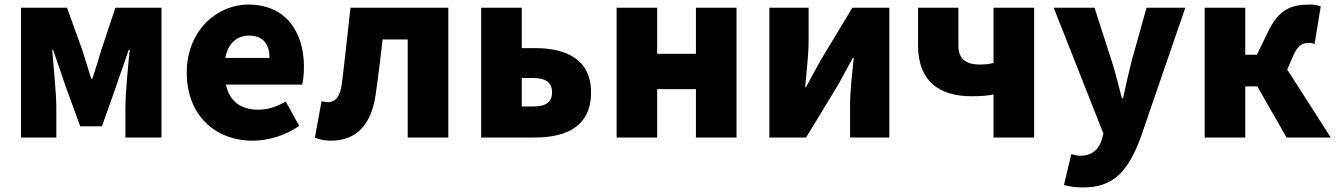

<svg xmlns="http://www.w3.org/2000/svg" viewBox="-20 -603 5863 842"><path d="M72 0H227V-132C227 -194 214 -319 209 -384H213C229 -335 253 -270 269 -221L332 -49H427L488 -221C504 -270 528 -333 544 -384H549C542 -319 530 -194 530 -132V0H688V-569H486L424 -383C411 -337 398 -298 385 -258H380C368 -298 355 -337 341 -383L274 -569H72Z M1089 14C1155 14 1233 -9 1292 -51L1233 -158C1192 -134 1154 -122 1113 -122C1041 -122 987 -154 971 -232H1305C1309 -246 1313 -277 1313 -309C1313 -464 1233 -583 1069 -583C932 -583 799 -469 799 -285C799 -96 925 14 1089 14ZM968 -349C980 -416 1023 -447 1072 -447C1137 -447 1162 -405 1162 -349Z M1431 14C1544 14 1608 -58 1627 -185C1639 -266 1648 -349 1658 -430H1768V0H1946V-569H1517C1504 -458 1493 -345 1479 -235C1471 -176 1449 -155 1419 -155C1408 -155 1399 -157 1390 -159L1361 1C1383 9 1404 14 1431 14Z M2090 0H2326C2464 0 2572 -49 2572 -198C2572 -342 2464 -392 2326 -392H2268V-569H2090ZM2268 -136V-261H2318C2375 -261 2401 -239 2401 -199C2401 -156 2375 -136 2318 -136Z M2684 0H2862V-212H3032V0H3210V-569H3032V-367H2862V-569H2684Z M3354 0H3515L3655 -230C3673 -262 3701 -315 3720 -349H3724C3717 -279 3708 -204 3708 -148V0H3880V-569H3718L3579 -339C3562 -306 3532 -254 3514 -220H3511C3517 -289 3526 -365 3526 -421V-569H3354Z M4337 0H4515V-569H4337V-327C4318 -322 4301 -320 4277 -320C4210 -320 4183 -349 4183 -404V-569H4006V-404C4006 -243 4104 -181 4239 -181C4286 -181 4308 -183 4337 -189Z M4730 219C4865 219 4927 147 4982 1L5178 -569H5008L4942 -333C4929 -279 4916 -226 4905 -172H4900C4885 -228 4873 -281 4856 -333L4780 -569H4601L4819 -17L4811 12C4798 52 4770 80 4716 80C4703 80 4688 75 4678 73L4646 208C4670 215 4693 219 4730 219Z M5263 0H5441V-224H5494L5622 0H5816L5625 -298L5652 -360C5673 -408 5695 -415 5723 -415C5731 -415 5738 -412 5745 -410L5772 -575C5758 -581 5742 -583 5725 -583C5640 -583 5588 -561 5541 -464L5492 -363H5441V-569H5263Z"/></svg>

Font: Noto Sans CJK HK Black
Style: Regular
Weight: 900
Designer: Ryoko NISHIZUKA 西塚涼子 (kana, bopomofo & ideographs); Paul D. Hunt (Latin, Greek & Cyrillic); Sandoll Communications 산돌커뮤니
Foundry: Adobe
Version: Version 2.004;hotconv 1.0.118;makeotfexe 2.5.65603